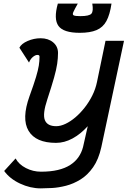

<svg xmlns="http://www.w3.org/2000/svg" viewBox="-20 -1025 704 1059"><path d="M438 -214 464 -329Q424 -285 379.5 -261Q335 -237 289 -237Q177 -237 137.5 -303.5Q98 -370 143 -495Q167 -561 178.5 -599.5Q190 -638 194 -663Q198 -688 198 -712Q198 -717 195.5 -719.5Q193 -722 186 -722Q175 -722 161.5 -711Q148 -700 140 -680L87 -762Q98 -784 132.5 -799Q167 -814 204 -814Q246 -814 273 -791.5Q300 -769 300 -733Q300 -705 295.5 -673.5Q291 -642 278 -596Q265 -550 241 -477Q214 -396 227.5 -362.5Q241 -329 290 -329Q314 -329 341.5 -342Q369 -355 396 -378Q423 -401 447 -431.5Q471 -462 489 -498Q507 -534 515 -573L562 -800H664L539 -214ZM205 14Q147 14 90.5 -12.5Q34 -39 3 -82L66 -151Q84 -118 123 -98Q162 -78 206 -78Q259 -78 299 -87.5Q339 -97 367 -115Q395 -133 412.5 -158Q430 -183 438 -214H539Q524 -146 493.5 -102.5Q463 -59 424 -35Q385 -11 344 -0.5Q303 10 266.5 12Q230 14 205 14ZM420 -844Q330 -844 302.5 -882Q275 -920 299 -1005H409Q391 -973 384.5 -958.5Q378 -944 387 -940Q396 -936 423 -936Q473 -936 484.5 -950Q496 -964 489 -1005H595Q586 -944 567 -909Q548 -874 512.5 -859Q477 -844 420 -844Z"/></svg>

Font: Victor Mono Thin
Style: Italic
Weight: 100
Italic angle: -12°
Monospace: yes
Designer: Rune Bjørnerås
Version: Version 1.561;gftools[0.9.30]